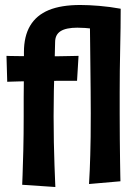

<svg xmlns="http://www.w3.org/2000/svg" viewBox="-20 -738 552 770"><path d="M9 -410 6 -514Q6 -514 20 -513.5Q34 -513 56.5 -513Q79 -513 104.5 -512.5Q130 -512 153 -512Q187 -512 219.5 -512.5Q252 -513 273.5 -513.5Q295 -514 295 -514L289 -414Q289 -414 268.5 -414Q248 -414 216.5 -414Q185 -414 151 -413Q127 -413 102 -412.5Q77 -412 56 -411.5Q35 -411 22 -410.5Q9 -410 9 -410ZM445 -609Q397 -618 357.5 -622.5Q318 -627 290 -627Q268 -627 251 -623.5Q234 -620 223 -613Q212 -606 206.5 -595Q201 -584 201 -568Q200 -514 198.5 -467Q197 -420 196 -373.5Q195 -327 195 -272Q195 -218 196 -167.5Q197 -117 198.5 -76.5Q200 -36 201 -12Q202 12 202 12L69 3Q69 3 70.5 -35Q72 -73 73.5 -135.5Q75 -198 75 -271Q75 -316 75 -346.5Q75 -377 75.5 -402Q76 -427 76 -456.5Q76 -486 76 -529Q76 -593 101 -635Q126 -677 175.5 -697.5Q225 -718 302 -718Q335 -718 377.5 -714.5Q420 -711 464 -703ZM337 0Q339 -30 340 -57.5Q341 -85 342 -116.5Q343 -148 343.5 -188.5Q344 -229 344 -284Q344 -326 343.5 -373.5Q343 -421 342.5 -469.5Q342 -518 341.5 -563Q341 -608 340.5 -644Q340 -680 340 -703L464 -702Q464 -667 463.5 -627Q463 -587 462 -543.5Q461 -500 460.5 -455Q460 -410 460 -367Q460 -324 460 -283Q460 -229 460.5 -180Q461 -131 461.5 -92.5Q462 -54 462.5 -32.5Q463 -11 463 -11Z"/></svg>

Font: Truculenta ExtraBold
Style: Regular
Weight: 800
Version: Version 1.002